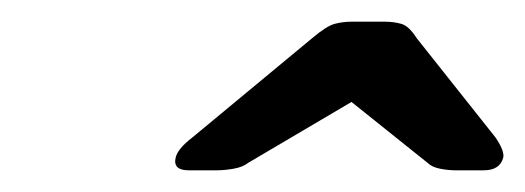

<svg xmlns="http://www.w3.org/2000/svg" viewBox="-20 -736 484 177"><path d="M142 -591Q144 -599 157 -609L268 -701Q281 -712 288.5 -714Q296 -716 304 -716H335Q343 -716 350 -714Q357 -712 364 -701L437 -609Q445 -597 444 -591Q441 -579 426 -579H400Q393 -579 385.5 -580.5Q378 -582 374 -586L304 -642L209 -586Q204 -582 195.5 -580.5Q187 -579 180 -579H154Q139 -579 142 -591Z"/></svg>

Font: SVN-Rubik
Style: Italic
Weight: 400
Italic angle: -12°
Designer: Hubert and Fischer
Foundry: Hubert & Fischer
Version: Version 2.101; ttfautohint (v1.8.3)